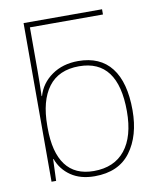

<svg xmlns="http://www.w3.org/2000/svg" viewBox="-86 -828 754 906"><g transform="rotate(-10 291.5 -375.0)"><path d="M117 -104H115L111 0H89V-760H465V-735H115V-525Q115 -472 113 -406H115Q132 -465 184.5 -502Q237 -539 311 -539Q416 -539 470 -469.5Q524 -400 524 -266Q524 -144 467 -67Q410 10 295 10Q227 10 181.5 -21Q136 -52 117 -104ZM497 -266Q497 -514 311 -514Q213 -514 164 -448.5Q115 -383 115 -263V-253Q115 -136 160 -75.5Q205 -15 295 -15Q393 -15 445 -80Q497 -145 497 -266Z"/></g></svg>

Font: Noto Sans UI Thin
Style: Regular
Weight: 250
Designer: Monotype Design Team
Foundry: Monotype Imaging Inc.
Version: Version 1.001